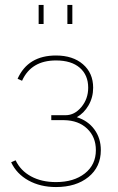

<svg xmlns="http://www.w3.org/2000/svg" viewBox="-20 -750 475 775"><path d="M136 -653V-730H156V-653ZM252 -653V-730H272V-653ZM206 5Q143 5 95 -21.5Q47 -48 25 -95L43 -103Q63 -61 105.5 -38Q148 -15 206 -15Q278 -15 322.5 -50Q367 -85 367 -144Q367 -197 332 -230.5Q297 -264 239 -265H187V-285H245Q281 -285 308.5 -318Q336 -351 336 -396Q336 -447 302 -476.5Q268 -506 206 -506Q106 -506 69 -424L51 -432Q93 -526 206 -526Q274 -526 315 -490.5Q356 -455 356 -396Q356 -357 337.5 -325Q319 -293 290 -277Q335 -263 361 -227.5Q387 -192 387 -144Q387 -76 337 -35.5Q287 5 206 5Z"/></svg>

Font: Raleway-v4020 Thin
Style: Regular
Weight: 250
Designer: Matt McInerney, Pablo Impallari, Rodrigo Fuenzalida
Foundry: Matt McInerney, Pablo Impallari, Rodrigo Fuenzalida
Version: Version 4.020;PS 004.020;hotconv 1.0.88;makeotf.lib2.5.64775